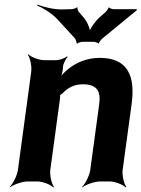

<svg xmlns="http://www.w3.org/2000/svg" viewBox="-20 -790 616 836"><path d="M340 -423C399 -423 420 -397 412 -337L373 -50C370 -26 351 11 337 24L338 26C353 14 392 0 416 0H457C481 0 516 14 527 26L530 24C520 11 511 -26 514 -50L553 -336C570 -460 536 -538 414 -538C357 -538 310 -517 274 -487C262 -477 245 -460 239 -450L242 -448C248 -459 253 -478 254 -493V-498C255 -511 266 -534 274 -542L272 -545C264 -537 239 -528 225 -528H173C149 -528 114 -542 103 -554L101 -552C111 -539 119 -502 116 -478L58 -50C55 -26 36 11 22 24L23 26C38 14 77 0 101 0H142C166 0 201 14 212 26L215 24C205 11 196 -26 199 -50L241 -359C241 -362 243 -378 241 -379L238 -375C240 -374 252 -383 254 -385C274 -407 303 -423 340 -423ZM344 -714 325 -736C321 -739 315 -753 318 -757L314 -758C312 -754 297 -750 291 -750L252 -749C215 -748 168 -760 143 -770L142 -766C166 -756 206 -732 229 -707L307 -622C309 -618 315 -605 313 -602L317 -600C319 -604 334 -608 339 -608H388C393 -608 406 -604 408 -601L411 -602C410 -605 421 -618 424 -621L575 -745L576 -750H475C470 -750 455 -754 455 -758L451 -756C453 -753 442 -739 438 -736L414 -715C396 -699 370 -664 368 -647H372C374 -664 358 -699 344 -714Z"/></svg>

Font: Asimov
Style: EdgeIt
Weight: 500
Designer: Google
Version: Version 2.000980: 2014